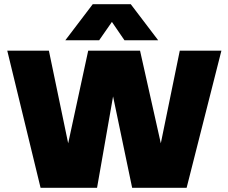

<svg xmlns="http://www.w3.org/2000/svg" viewBox="-20 -891 1084 911"><path d="M420 -871H600.5L730.5 -700H570.5L511 -787L450.5 -700H290ZM14.5 -650.5H212L303.5 -211L398.5 -650.5H644.5L743 -211L833 -650.5H1030.5L865.5 0H607L516.5 -433.5L440.5 0H172.5Z"/></svg>

Font: Overused Grotesk Black
Style: Regular
Weight: 900
Version: Version 0.004